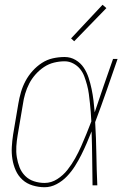

<svg xmlns="http://www.w3.org/2000/svg" viewBox="-20 -777 540 805"><path d="M167 8Q142 8 117 0.5Q92 -7 74 -23.5Q56 -40 46 -62.5Q36 -85 32 -110Q28 -135 29.5 -161Q31 -187 35 -213L57 -343Q61 -367 68 -391Q75 -415 87 -437.5Q99 -460 116.5 -479.5Q134 -499 155.5 -513Q177 -527 201.5 -532.5Q226 -538 251 -538Q276 -538 297 -525.5Q318 -513 331 -493.5Q344 -474 351.5 -451Q359 -428 364 -404Q369 -380 372 -355.5Q375 -331 377 -306Q396 -362 415 -418Q434 -474 454 -530H473Q450 -464 427 -397.5Q404 -331 379 -265Q383 -199 384 -132.5Q385 -66 388 0H368Q367 -56 366.5 -112.5Q366 -169 364 -226Q354 -201 343.5 -176.5Q333 -152 321 -128Q309 -104 294.5 -81Q280 -58 261 -38Q242 -18 217.5 -5Q193 8 167 8ZM167 -10Q195 -10 220 -26Q245 -42 263 -65Q281 -88 295 -113Q309 -138 320.5 -164Q332 -190 342.5 -216Q353 -242 363 -268Q362 -287 360.5 -306.5Q359 -326 357 -345Q355 -364 352.5 -383Q350 -402 345 -420.5Q340 -439 333.5 -456.5Q327 -474 315.5 -488Q304 -502 287 -511Q270 -520 251 -520Q229 -520 206.5 -514.5Q184 -509 164.5 -496Q145 -483 129 -465Q113 -447 102.5 -426.5Q92 -406 85.5 -384Q79 -362 76 -340L54 -210Q50 -187 48.5 -163.5Q47 -140 50.5 -118Q54 -96 62 -75.5Q70 -55 85.5 -39.5Q101 -24 122.5 -17Q144 -10 167 -10ZM291 -604 278 -616 410 -757 426 -743Z"/></svg>

Font: Iosevka Curly Thin Oblique
Style: Regular
Weight: 100
Italic angle: -9°
Monospace: yes
Designer: Belleve Invis
Foundry: Belleve Invis
Version: Version 11.1.0; ttfautohint (v1.8.3)